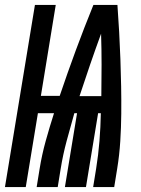

<svg xmlns="http://www.w3.org/2000/svg" viewBox="-48 -755 568 775"><path d="M-28 0 93 -735H177L117 -368H193Q224 -460 258 -552Q292 -644 329 -735H426Q430 -681 433 -626Q436 -571 438 -516.5Q440 -462 441 -406.5Q442 -351 441.5 -296Q441 -241 437.5 -185Q434 -129 425 -74L413 0H328L340 -74Q349 -130 353.5 -186Q358 -242 359 -298H348L299 0H214L263 -298H252Q236 -242 221 -186Q206 -130 197 -74L185 0H100L112 -74Q121 -130 136.5 -186Q152 -242 170 -298H105L56 0ZM273 -367H361Q362 -431 362 -493.5Q362 -556 360 -619Q337 -556 315.5 -493.5Q294 -431 273 -367Z"/></svg>

Font: Iosevka Curly Heavy
Style: Italic
Weight: 900
Italic angle: -9°
Monospace: yes
Designer: Belleve Invis
Foundry: Belleve Invis
Version: Version 22.1.2; ttfautohint (v1.8.4)